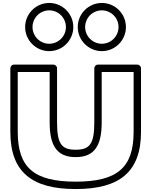

<svg xmlns="http://www.w3.org/2000/svg" viewBox="-20 -1232 1024 1299"><path d="M313 -1162C375.2 -1162 426 -1111.2 426 -1049C426 -986.8 375.2 -936 313 -936C250.8 -936 200 -986.8 200 -1049C200 -1111.2 250.8 -1162 313 -1162ZM313 -1212C223.2 -1212 150 -1138.8 150 -1049C150 -959.2 223.2 -886 313 -886C402.8 -886 476 -959.2 476 -1049C476 -1138.8 402.8 -1212 313 -1212ZM669 -1162C731.2 -1162 782 -1111.2 782 -1049C782 -986.8 731.2 -936 669 -936C606.8 -936 556 -986.8 556 -1049C556 -1111.2 606.8 -1162 669 -1162ZM669 -1212C579.2 -1212 506 -1138.8 506 -1049C506 -959.2 579.2 -886 669 -886C758.8 -886 832 -959.2 832 -1049C832 -1138.8 758.8 -1212 669 -1212ZM50 -770V-340C50 -67.9 195.8 47 492 47C788.2 47 934 -67.9 934 -340V-770C934 -785.1 919.7 -795 909 -795H643C627.9 -795 618 -780.7 618 -770V-404C618 -256.5 586.2 -219 492 -219C397.8 -219 366 -256.5 366 -404V-770C366 -785.1 351.7 -795 341 -795H75C59.9 -795 50 -780.7 50 -770ZM100 -745H316V-404C316 -247.5 364.2 -169 492 -169C619.8 -169 668 -247.5 668 -404V-745H884V-340C884 -96.1 771.8 -3 492 -3C212.2 -3 100 -96.1 100 -340Z"/></svg>

Font: Poland Can Into
Style: BigWritingsOLn
Weight: 700
Foundry: Cannot Into Space Fonts
Version: Version 0.92